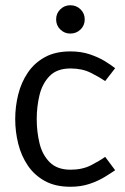

<svg xmlns="http://www.w3.org/2000/svg" viewBox="-20 -704 478 732"><path d="M248 8Q191 8 151 -14Q111 -36 86 -73Q61 -110 49.5 -156Q38 -202 38 -250Q38 -298 49.5 -344Q61 -390 86 -427Q111 -464 151 -486Q191 -508 248 -508Q249 -508 249 -508Q289 -508 322 -497Q355 -486 379.5 -471Q404 -456 419 -444L381 -395Q359 -410 326 -426.5Q293 -443 249 -443Q197 -443 169 -414Q141 -385 130.5 -341Q120 -297 120 -250Q120 -203 130.5 -158.5Q141 -114 169.5 -85.5Q198 -57 249 -57Q294 -57 327 -74Q360 -91 381 -106L419 -55Q403 -44 378.5 -29Q354 -14 321.5 -3Q289 8 249 8ZM248 -576Q226 -576 210 -591.5Q194 -607 194 -630Q194 -653 210 -668.5Q226 -684 248 -684Q271 -684 287 -668.5Q303 -653 303 -630Q303 -607 287 -591.5Q271 -576 248 -576Z"/></svg>

Font: Epunda Sans
Style: Regular
Weight: 400
Designer: Simon Atzbach
Foundry: typofactur
Version: Version 2.204; ttfautohint (v1.8.4.7-5d5b)